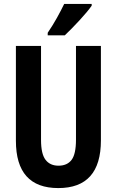

<svg xmlns="http://www.w3.org/2000/svg" viewBox="-20 -948 595 978"><path d="M307 -928Q291 -895 270.5 -858Q250 -821 223 -781V-768H310Q344 -800 385.5 -845Q427 -890 447 -919V-928ZM367 -714V-236Q367 -163 344.5 -133.5Q322 -104 278 -104Q235 -104 212 -134Q189 -164 189 -235V-714H61V-231Q61 10 277 10Q494 10 494 -233V-714Z"/></svg>

Font: Noto Sans UI Condensed
Style: Bold
Weight: 700
Width: 3
Designer: Monotype Design Team
Foundry: Monotype Imaging Inc.
Version: 1.001